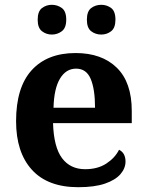

<svg xmlns="http://www.w3.org/2000/svg" viewBox="-20 -770 611 800"><path d="M306 10Q179 10 113 -62.5Q47 -135 47 -265Q47 -406 112 -477.5Q177 -549 295 -549Q404 -549 466.5 -488Q529 -427 529 -308V-257H201Q204 -157 238.5 -111Q273 -65 335 -65Q387 -65 423 -88.5Q459 -112 476 -146Q490 -139 496.5 -126.5Q503 -114 503 -97Q503 -69 482 -44.5Q461 -20 417.5 -5Q374 10 306 10ZM376 -321Q376 -398 358 -441Q340 -484 297 -484Q255 -484 230 -442.5Q205 -401 203 -321ZM402 -626Q378 -626 360 -639.8Q342 -653.6 342 -687.7Q342 -723 360 -736.5Q378 -750 402 -750Q425 -750 443 -736.7Q461 -723.4 461 -688Q461 -653.7 443 -639.8Q425 -626 402 -626ZM196 -626Q173 -626 155 -639.8Q137 -653.6 137 -687.7Q137 -723 155 -736.5Q173 -750 196 -750Q219 -750 237.5 -736.7Q256 -723.4 256 -688Q256 -653.7 237.5 -639.8Q219 -626 196 -626Z"/></svg>

Font: Noto Serif Armenian
Style: Regular
Weight: 400
Designer: Monotype Design Team
Foundry: Monotype Imaging Inc.
Version: Version 2.007